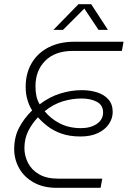

<svg xmlns="http://www.w3.org/2000/svg" viewBox="-20 -900 612 920"><path d="M251 0Q187 0 141 -26Q95 -52 71.5 -94.5Q48 -137 48 -185Q48 -243 71.5 -288Q95 -333 134 -371Q120 -393 111.5 -421.5Q103 -450 103 -484Q103 -549 132 -598Q161 -647 213.5 -673.5Q266 -700 336 -700H572L564 -656H329Q244 -656 197 -609Q150 -562 150 -487Q150 -460 154.5 -439.5Q159 -419 170 -400Q217 -436 269 -452Q321 -468 372 -468Q413 -468 446.5 -457Q480 -446 500 -423Q520 -400 520 -363Q520 -333 502 -306Q484 -279 449.5 -262.5Q415 -246 366 -246Q313 -246 274 -260Q235 -274 207.5 -295.5Q180 -317 162 -338Q133 -308 115 -271.5Q97 -235 97 -190Q97 -154 114 -120Q131 -86 167 -65Q203 -44 258 -44H470L462 0ZM368 -286Q414 -286 444 -306.5Q474 -327 474 -361Q474 -396 444.5 -412Q415 -428 370 -428Q326 -428 281 -414.5Q236 -401 194 -367Q222 -332 266 -309Q310 -286 368 -286ZM236 -757 356 -880H417L497 -757H452L384 -859L282 -757Z"/></svg>

Font: MuseoModerno Thin ExtraLight
Style: Italic
Weight: 250
Italic angle: -9°
Version: Version 1.003